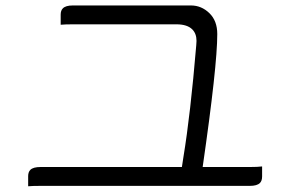

<svg xmlns="http://www.w3.org/2000/svg" viewBox="-20 -688 1040 686"><path d="M629.9 -91.3H125Q98.6 -91.3 88.4 -81.1Q80.6 -73.2 80.6 -58.6V-22.5Q96.7 -23.9 125 -23.9H873Q898.4 -23.9 908.7 -34.2Q916.5 -42 916.5 -57.6V-93.3Q900.9 -91.3 873 -91.3H704.1Q756.3 -452.1 756.3 -566.4Q756.3 -613.8 728 -641.1Q699.7 -668.5 662.1 -668.5H240.2Q214.8 -668.5 204.6 -658.2Q196.8 -650.4 196.8 -635.7V-599.6Q212.4 -601.1 240.2 -601.1H610.4Q648.9 -601.1 667 -583Q682.1 -567.9 682.1 -542V-541.5L681.2 -526.4Q660.6 -280.3 635.3 -126.5Z"/></svg>

Font: YuPearl-ExtraLight
Style: ExtraLight
Weight: 200
Designer: Max Yao
Foundry: Max-Everyday
Version: Version 1.011; ttfautohint (v1.8.3)